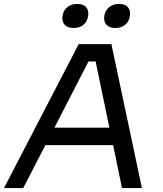

<svg xmlns="http://www.w3.org/2000/svg" viewBox="-50 -954 826 974"><path d="M267.1 -873Q271.5 -900.9 291.3 -917.5Q311 -934.1 341.8 -934.1Q372.6 -934.1 387 -917.5Q401.4 -900.9 397 -873Q393.1 -845.2 373.5 -828.6Q354 -812 323.2 -812Q292.5 -812 277.8 -828.6Q263.2 -845.2 267.1 -873ZM479 -873Q483.4 -900.9 503.4 -917.5Q523.4 -934.1 554.2 -934.1Q585 -934.1 599.1 -917.5Q613.3 -900.9 608.9 -873Q605 -845.2 585.4 -828.6Q565.9 -812 535.2 -812Q504.4 -812 489.7 -828.6Q475.1 -845.2 479 -873ZM67.9 0H-29.8L349.1 -730H515.1L669.9 0H568.8L523.9 -217.8H180.2ZM226.1 -306.2H504.9L435.1 -642.1H398.9Z"/></svg>

Font: Sora Italic
Style: Regular
Weight: 400
Designer: Jonathan Barnbrook, Julián Moncada
Foundry: Barnbrook Fonts
Version: Version 2.000